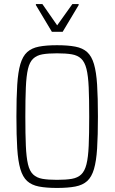

<svg xmlns="http://www.w3.org/2000/svg" viewBox="-20 -919 565 947"><path d="M261 8Q208 8 172 1Q136 -6 114 -26Q92 -46 80.5 -85Q69 -124 65 -187Q61 -250 61 -344Q61 -438 65 -501Q69 -564 80.5 -603Q92 -642 114 -662Q136 -682 172 -689Q208 -696 261 -696Q315 -696 351.5 -689Q388 -682 410 -662Q432 -642 443.5 -603Q455 -564 459 -501Q463 -438 463 -344Q463 -250 459 -187Q455 -124 443.5 -85Q432 -46 410 -26Q388 -6 351.5 1Q315 8 261 8ZM261 -32Q306 -32 334.5 -37Q363 -42 380.5 -58.5Q398 -75 406.5 -109Q415 -143 417.5 -200Q420 -257 420 -344Q420 -431 417.5 -488Q415 -545 406.5 -579Q398 -613 380.5 -629.5Q363 -646 334.5 -651Q306 -656 261 -656Q217 -656 189 -651Q161 -646 143.5 -629.5Q126 -613 118 -579Q110 -545 107.5 -488Q105 -431 105 -344Q105 -257 107.5 -200Q110 -143 118 -109Q126 -75 143.5 -58.5Q161 -42 189 -37Q217 -32 261 -32ZM236 -762 157 -894V-899H189L262 -794L337 -899H368V-894L289 -762Z"/></svg>

Font: Saira Condensed ExtraLight
Style: Regular
Weight: 250
Width: 3
Designer: Hector Gatti with collaboration of the Omnibus-Type team
Foundry: Omnibus-Type
Version: Version 1.101